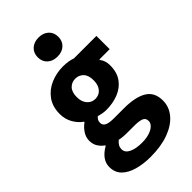

<svg xmlns="http://www.w3.org/2000/svg" viewBox="-280 -803 1095 1095"><g transform="rotate(-45 267.0 -256.0)"><path d="M242 211Q184 211 136.5 197.5Q89 184 61.5 156.5Q34 129 34 85Q34 54 52.5 29Q71 4 105 -15V-19Q86 -32 72.5 -52.5Q59 -73 59 -103Q59 -130 75 -154.5Q91 -179 115 -196V-200Q88 -218 68 -252Q48 -286 48 -329Q48 -388 77 -428Q106 -468 153 -488Q200 -508 253 -508Q274 -508 293.5 -505Q313 -502 330 -496H511V-389H428V-385Q438 -372 443 -356.5Q448 -341 448 -322Q448 -266 422 -229.5Q396 -193 351.5 -175Q307 -157 253 -157Q240 -157 225 -159.5Q210 -162 193 -167Q184 -159 179.5 -151Q175 -143 175 -130Q175 -112 192 -102.5Q209 -93 250 -93H330Q422 -93 470.5 -63.5Q519 -34 519 33Q519 84 485 124.5Q451 165 389 188Q327 211 242 211ZM253 -246Q273 -246 288 -255.5Q303 -265 312 -283Q321 -301 321 -329Q321 -369 301.5 -389Q282 -409 253 -409Q224 -409 204.5 -389Q185 -369 185 -329Q185 -301 194.5 -283Q204 -265 219 -255.5Q234 -246 253 -246ZM265 119Q298 119 323.5 111Q349 103 364 89Q379 75 379 58Q379 34 359 26.5Q339 19 303 19H252Q226 19 210.5 17.5Q195 16 182 13Q168 25 161.5 36.5Q155 48 155 62Q155 90 185.5 104.5Q216 119 265 119ZM271 -569Q234 -569 211 -590Q188 -611 188 -646Q188 -681 211 -702Q234 -723 271 -723Q308 -723 331 -702Q354 -681 354 -646Q354 -611 331 -590Q308 -569 271 -569Z"/></g></svg>

Font: Source Sans 3 ExtraLight
Style: Bold
Weight: 700
Version: Version 3.052;hotconv 1.1.0;makeotfexe 2.6.0